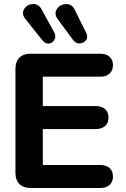

<svg xmlns="http://www.w3.org/2000/svg" viewBox="-20 -938 627 958"><path d="M57 -76.8V-593.2Q57 -630.5 76.8 -650.2Q96.5 -670 133.8 -670H481.3Q509.4 -670 526.5 -655Q543.6 -639.9 543.6 -613.4Q543.6 -586.2 526.5 -570.7Q509.4 -555.3 481.3 -555.3H193.6V-408.7H458.3Q487.2 -408.7 504.3 -393.7Q521.4 -378.6 521.4 -351.3Q521.4 -324.1 504.3 -309Q487.2 -294 458.3 -294H193.6V-114.7H481.3Q509.4 -114.7 526.5 -99.7Q543.6 -84.6 543.6 -57.3Q543.6 -30.1 526.5 -15Q509.4 0 481.3 0H133.8Q96.5 0 76.8 -19.8Q57 -39.5 57 -76.8ZM352.5 -890 410.5 -773.1Q420.3 -753.3 409.2 -737.6Q398 -722 377.9 -721.3Q357.7 -720.6 344.1 -739.2L268.4 -841.9Q248.3 -868.9 263.8 -892.7Q279.2 -916.4 308.9 -917.4Q338.5 -918.5 352.5 -890ZM187.7 -891.2 250.7 -775.7Q260.9 -756.9 252.1 -740.2Q243.3 -723.4 224.8 -720.9Q206.4 -718.4 192.7 -735.6L107.6 -842.1Q86.1 -868.1 100.1 -892.2Q114.2 -916.2 143.2 -917.8Q172.3 -919.5 187.7 -891.2Z"/></svg>

Font: SN Pro Thin
Style: Regular
Weight: 200
Designer: Tobias Whetton
Foundry: Supernotes
Version: Version 1.003;Glyphs 3.3 (3324)